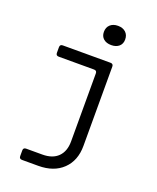

<svg xmlns="http://www.w3.org/2000/svg" viewBox="-171 -873 941 1153"><g transform="rotate(20 300.0 -297.0)"><path d="M113 180Q95 180 95 162V126Q95 108 113 108H217Q282 108 317 73Q352 38 352 -25V-460Q352 -478 334 -478H108Q90 -478 90 -496V-532Q90 -550 108 -550H413Q431 -550 431 -532V-25Q431 69 373.5 124.5Q316 180 217 180ZM380 -651Q349 -651 330.5 -667Q312 -683 312 -711Q312 -740 330.5 -757Q349 -774 380 -774Q411 -774 429.5 -757Q448 -740 448 -711Q448 -683 429.5 -667Q411 -651 380 -651Z"/></g></svg>

Font: Pitagon Sans Mono Light
Style: Regular
Weight: 300
Monospace: yes
Designer: Travis Tran
Foundry: Pitagon
Version: Version 1.001; ttfautohint (v1.8.4.7-5d5b);gftools[0.9.26]